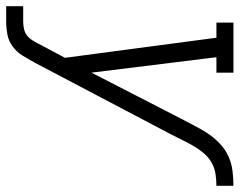

<svg xmlns="http://www.w3.org/2000/svg" viewBox="-103 -473 775 621"><g transform="rotate(90 284.5 -162.5)"><path d="M-6 205V150H45Q58 150 71 146.5Q84 143 93.5 133.5Q103 124 109.5 112Q116 100 122 88L161 15L96 -475H47V-530H209V-475H159L209 -71L355 -355Q367 -377 378.5 -400Q390 -423 404 -444.5Q418 -466 437 -484.5Q456 -503 479 -513.5Q502 -524 526.5 -527Q551 -530 575 -530V-475Q556 -475 536.5 -472Q517 -469 500 -459.5Q483 -450 469.5 -434Q456 -418 446 -400.5Q436 -383 427 -365Q418 -347 409 -329L176 114Q176 114 176 114Q176 114 176 114L175 115Q165 134 153.5 152.5Q142 171 124.5 184Q107 197 86 201Q65 205 45 205Z"/></g></svg>

Font: Iosevka Slab Light Oblique
Style: Regular
Weight: 300
Italic angle: -9°
Monospace: yes
Designer: Belleve Invis
Foundry: Belleve Invis
Version: Version 11.1.1; ttfautohint (v1.8.3)